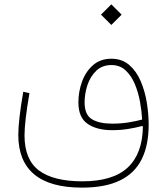

<svg xmlns="http://www.w3.org/2000/svg" viewBox="-20 -630 773 891"><path d="M448.7 -562 496.6 -514.2 544.4 -562 496.6 -609.9ZM639.6 -75.2Q610.8 -67.4 575.7 -61.8Q540.5 -56.2 500 -56.2Q440.9 -56.2 406.7 -76.7Q372.6 -97.2 372.6 -154.8Q372.6 -194.8 385.7 -234.9Q398.9 -274.9 426.5 -301.5Q454.1 -328.1 497.1 -328.1Q536.6 -328.1 563.2 -303.2Q589.8 -278.3 606 -239.3Q622.1 -200.2 629.9 -156.5Q637.7 -112.8 639.6 -75.2ZM497.1 -357.4Q445.3 -357.4 411.4 -327.4Q377.4 -297.4 360.6 -251Q343.8 -204.6 343.8 -154.8Q343.8 -84.5 386.7 -55.2Q429.7 -25.9 500 -25.9Q539.6 -25.9 575.4 -31.7Q611.3 -37.6 640.1 -45.4L643.1 -42.5Q641.6 82.5 573.2 147Q504.9 211.4 361.8 211.4Q228 211.4 160.9 161.1Q93.8 110.8 93.8 -1Q93.8 -33.2 99.4 -81.8Q105 -130.4 116.7 -197.8L87.9 -204.1Q76.7 -139.2 70.8 -88.6Q64.9 -38.1 64.9 -3.9Q64.9 117.7 138.9 179.2Q212.9 240.7 359.9 240.7Q468.3 240.7 536.9 207.3Q605.5 173.8 637.7 108.6Q669.9 43.5 669.9 -51.3Q669.9 -100.1 661.4 -153.3Q652.8 -206.5 633.1 -252.9Q613.3 -299.3 579.8 -328.4Q546.4 -357.4 497.1 -357.4Z"/></svg>

Font: Estedad VF
Style: Regular
Weight: 100
Designer: Amin Abedi
Version: Version 7.3